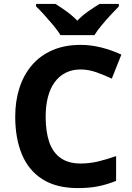

<svg xmlns="http://www.w3.org/2000/svg" viewBox="-20 -1005 677 984"><path d="M393 -649Q350 -649 316.5 -632Q283 -615 260 -583.5Q237 -552 225.5 -507Q214 -462 214 -406Q214 -330 232.5 -276.5Q251 -223 291 -195Q331 -167 393 -167Q437 -167 480.5 -177Q524 -187 575 -205V-78Q528 -59 482 -50Q436 -41 379 -41Q269 -41 197.5 -86.5Q126 -132 92 -214.5Q58 -297 58 -407Q58 -488 80 -555.5Q102 -623 144.5 -672Q187 -721 249.5 -748Q312 -775 393 -775Q446 -775 499.5 -761.5Q553 -748 602 -725L553 -602Q513 -621 472.5 -635Q432 -649 393 -649ZM290 -825Q276 -848 253.5 -875Q231 -902 207.5 -928Q184 -954 165 -972V-985H264Q290 -969 320 -947.5Q350 -926 376 -899Q402 -926 433 -947.5Q464 -969 490 -985H589V-972Q571 -954 547 -928Q523 -902 500.5 -875Q478 -848 464 -825Z"/></svg>

Font: Noto Sans Tamil UI
Style: Regular
Weight: 400
Designer: Jelle Bosma - Monotype Design Team
Foundry: Monotype Imaging Inc.
Version: Version 2.004